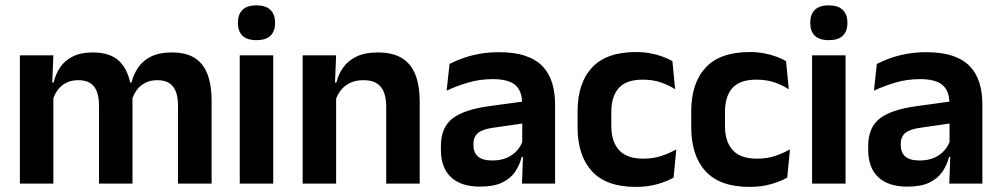

<svg xmlns="http://www.w3.org/2000/svg" viewBox="-20 -702 3824 734"><path d="M789 0H660.5V-298Q660.5 -328 653 -349.8Q645.5 -371.5 628.2 -383.5Q611 -395.5 581.5 -395.5Q554.5 -395.5 534.5 -385Q514.5 -374.5 502 -356.8Q489.5 -339 483.5 -316.5L469.5 -386.5H482.5Q490.5 -418 508.5 -444.2Q526.5 -470.5 557.8 -486Q589 -501.5 637 -501.5Q690.5 -501.5 723.8 -480.8Q757 -460 773 -418.8Q789 -377.5 789 -316.5ZM184 0H56V-490.5H184L179 -366L184 -360.5ZM486.5 0H358.5V-298Q358.5 -328 351 -349.8Q343.5 -371.5 326.2 -383.5Q309 -395.5 279.5 -395.5Q252 -395.5 232.2 -385Q212.5 -374.5 199.8 -356.8Q187 -339 181 -316.5L161 -386.5H185Q192.5 -419 210.2 -445Q228 -471 258.5 -486.2Q289 -501.5 334.5 -501.5Q403 -501.5 437.8 -466.5Q472.5 -431.5 481.5 -364.5Q483.5 -354.5 485 -341.2Q486.5 -328 486.5 -316.5Z M1024.5 0H896.5V-490.5H1024.5ZM960.5 -548.5Q924 -548.5 906.8 -565.8Q889.5 -583 889.5 -613.5V-616Q889.5 -646.5 906.8 -664Q924 -681.5 960.5 -681.5Q996.5 -681.5 1014 -664Q1031.5 -646.5 1031.5 -616V-613.5Q1031.5 -582.5 1014 -565.5Q996.5 -548.5 960.5 -548.5Z M1584.5 0H1456.5V-294.5Q1456.5 -325.5 1448.2 -348Q1440 -370.5 1421 -383Q1402 -395.5 1369 -395.5Q1340 -395.5 1318.2 -385Q1296.5 -374.5 1282.8 -356.8Q1269 -339 1262 -316.5L1242 -386.5H1266Q1274 -419 1292.8 -445Q1311.5 -471 1343.8 -486.2Q1376 -501.5 1424.5 -501.5Q1481 -501.5 1516 -480.2Q1551 -459 1567.8 -417Q1584.5 -375 1584.5 -313ZM1265 0H1137V-490.5H1265L1260 -371L1265 -360.5Z M2102 0H1975.5L1980 -120L1976.5 -131V-284.5L1976 -306.5Q1976 -354.5 1949.8 -377Q1923.5 -399.5 1864 -399.5Q1813.5 -399.5 1769.2 -386.2Q1725 -373 1687.5 -355.5L1698.5 -457.5Q1720.5 -469 1748.8 -479.2Q1777 -489.5 1812 -496Q1847 -502.5 1887.5 -502.5Q1947.5 -502.5 1989 -488.2Q2030.5 -474 2055.2 -447.5Q2080 -421 2091 -384.2Q2102 -347.5 2102 -303ZM1815 11.5Q1742 11.5 1703.8 -25Q1665.5 -61.5 1665.5 -129V-143Q1665.5 -214.5 1709.5 -248.8Q1753.5 -283 1849 -296L1988 -315L1995.5 -232.5L1867.5 -214Q1825.5 -208.5 1807.8 -194Q1790 -179.5 1790 -151.5V-146.5Q1790 -119 1807.2 -103.8Q1824.5 -88.5 1861.5 -88.5Q1894.5 -88.5 1918 -99Q1941.5 -109.5 1956.8 -126.8Q1972 -144 1978.5 -165.5L1996.5 -102H1974.5Q1966.5 -70.5 1948.8 -44.8Q1931 -19 1899 -3.8Q1867 11.5 1815 11.5Z M2411 12.5Q2297.5 12.5 2242.8 -47.5Q2188 -107.5 2188 -216V-276Q2188 -384 2243 -443.5Q2298 -503 2411 -503Q2440.5 -503 2466.2 -498.2Q2492 -493.5 2513.2 -485.5Q2534.5 -477.5 2550.5 -468.5L2561 -361Q2536.5 -376.5 2506.2 -387Q2476 -397.5 2436.5 -397.5Q2374.5 -397.5 2345.8 -365.8Q2317 -334 2317 -273.5V-220.5Q2317 -160.5 2346.8 -128Q2376.5 -95.5 2438.5 -95.5Q2478 -95.5 2508.5 -105.8Q2539 -116 2565.5 -131L2555 -23Q2530.5 -9 2493.5 1.8Q2456.5 12.5 2411 12.5Z M2845.5 12.5Q2732 12.5 2677.2 -47.5Q2622.5 -107.5 2622.5 -216V-276Q2622.5 -384 2677.5 -443.5Q2732.5 -503 2845.5 -503Q2875 -503 2900.8 -498.2Q2926.5 -493.5 2947.8 -485.5Q2969 -477.5 2985 -468.5L2995.5 -361Q2971 -376.5 2940.8 -387Q2910.5 -397.5 2871 -397.5Q2809 -397.5 2780.2 -365.8Q2751.5 -334 2751.5 -273.5V-220.5Q2751.5 -160.5 2781.2 -128Q2811 -95.5 2873 -95.5Q2912.5 -95.5 2943 -105.8Q2973.5 -116 3000 -131L2989.5 -23Q2965 -9 2928 1.8Q2891 12.5 2845.5 12.5Z M3212.5 0H3084.5V-490.5H3212.5ZM3148.5 -548.5Q3112 -548.5 3094.8 -565.8Q3077.5 -583 3077.5 -613.5V-616Q3077.5 -646.5 3094.8 -664Q3112 -681.5 3148.5 -681.5Q3184.5 -681.5 3202 -664Q3219.5 -646.5 3219.5 -616V-613.5Q3219.5 -582.5 3202 -565.5Q3184.5 -548.5 3148.5 -548.5Z M3735.5 0H3609L3613.5 -120L3610 -131V-284.5L3609.5 -306.5Q3609.5 -354.5 3583.2 -377Q3557 -399.5 3497.5 -399.5Q3447 -399.5 3402.8 -386.2Q3358.5 -373 3321 -355.5L3332 -457.5Q3354 -469 3382.2 -479.2Q3410.5 -489.5 3445.5 -496Q3480.5 -502.5 3521 -502.5Q3581 -502.5 3622.5 -488.2Q3664 -474 3688.8 -447.5Q3713.5 -421 3724.5 -384.2Q3735.5 -347.5 3735.5 -303ZM3448.5 11.5Q3375.5 11.5 3337.2 -25Q3299 -61.5 3299 -129V-143Q3299 -214.5 3343 -248.8Q3387 -283 3482.5 -296L3621.5 -315L3629 -232.5L3501 -214Q3459 -208.5 3441.2 -194Q3423.5 -179.5 3423.5 -151.5V-146.5Q3423.5 -119 3440.8 -103.8Q3458 -88.5 3495 -88.5Q3528 -88.5 3551.5 -99Q3575 -109.5 3590.2 -126.8Q3605.5 -144 3612 -165.5L3630 -102H3608Q3600 -70.5 3582.2 -44.8Q3564.5 -19 3532.5 -3.8Q3500.5 11.5 3448.5 11.5Z"/></svg>

Font: Anek Kannada SemiBold
Style: Regular
Weight: 600
Version: Version 1.003